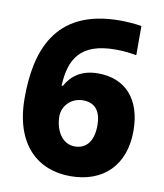

<svg xmlns="http://www.w3.org/2000/svg" viewBox="-82 -791 743 869"><g transform="rotate(10 289.0 -356.5)"><path d="M35 -303C35 -89 150 10 299 10C451 10 546 -83 546 -241C546 -387 469 -470 344 -470C266 -470 222 -434 196 -387H190C196 -510 241 -590 403 -590C441 -590 472 -586 499 -581V-715C473 -720 428 -723 400 -723C94 -723 35 -508 35 -303ZM296 -126C234 -126 204 -190 204 -249C204 -293 240 -338 298 -338C355 -338 381 -300 381 -238C381 -161 346 -126 296 -126Z"/></g></svg>

Font: Noto Sans Arabic ExtBd
Style: Regular
Weight: 800
Designer: Monotype Design Team, Nadine Chahine, Nizar Qandah and Khaled Hosny
Foundry: Monotype Imaging Inc.
Version: Version 2.012